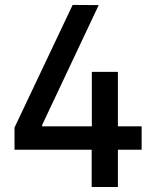

<svg xmlns="http://www.w3.org/2000/svg" viewBox="-20 -747 622 767"><path d="M545.8 -242.2V-148.8H451V0H346.2V-148.8H38V-237.6L270.2 -727.3L374.3 -726.6L148.4 -247.9V-242.2H346.9V-459.9H451V-242.2Z"/></svg>

Font: TID UI Medium
Style: Regular
Weight: 500
Designer: The TID Project Authors
Foundry: Bakken & Bæck
Version: Version 1.001;hotconv 1.0.109;makeotfexe 2.5.65596